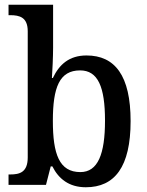

<svg xmlns="http://www.w3.org/2000/svg" viewBox="-20 -780 620 810"><path d="M342 10C464 10 531 -76 531 -269C531 -461 465 -546 345 -546C272 -546 230 -508 203 -451H199C201 -477 204 -543 204 -579V-760H16V-716H23C63 -716 97 -707 97 -648V-116C97 -53 63 -44 23 -44H16V0H174L194 -78H201C227 -26 271 10 342 10ZM319 -54C230 -54 203 -130 203 -270C203 -412 231 -483 318 -483C393 -483 423 -414 423 -271C423 -130 393 -54 319 -54Z"/></svg>

Font: Noto Serif Hebrew SemiCondensed Medium
Style: Regular
Weight: 500
Width: 4
Designer: Monotype Design Team
Foundry: Monotype Imaging Inc.
Version: Version 2.004